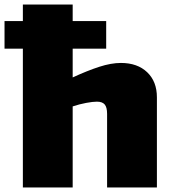

<svg xmlns="http://www.w3.org/2000/svg" viewBox="-48 -828 762 848"><path d="M-28 -735H53V-808H273V-735H421V-613H273V-486Q338 -516 390.5 -533Q443 -550 486 -550Q559 -550 602 -509Q645 -468 645 -398V0H425V-325Q425 -354 414.5 -366.5Q404 -379 380 -379Q362 -379 332.5 -373.5Q303 -368 273 -358V0H53V-613H-28Z"/></svg>

Font: Plata Sans Black
Style: Regular
Weight: 900
Designer: Pablo Impallari, Andres Torresi, & Cristiano Sobral
Foundry: Pablo Impallari, Andres Torresi, & Cristiano Sobral
Version: Version 1.00;December 28, 2019;FontCreator 12.0.0.2547 64-bi